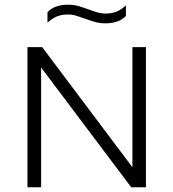

<svg xmlns="http://www.w3.org/2000/svg" viewBox="-20 -795 736 815"><path d="M96.5 0V-595H159L556 -66.5H542V-595H599.5V0H537L139.5 -528.5H154.5V0ZM427 -696Q402.5 -696 381.5 -702.2Q360.5 -708.5 340 -716Q322 -722.5 304.5 -728Q287 -733.5 268.5 -733.5Q241 -733.5 220.5 -724.8Q200 -716 181.5 -698.5V-743.5Q197 -759.5 218.5 -767.2Q240 -775 269 -775Q293.5 -775 314.8 -768.8Q336 -762.5 356 -755Q374 -748.5 391.5 -743Q409 -737.5 427.5 -737.5Q455 -737.5 475.5 -746Q496 -754.5 514.5 -772.5V-727Q499 -711.5 477.8 -703.8Q456.5 -696 427 -696Z"/></svg>

Font: Encode Sans SC SemiExpanded Light
Style: Regular
Weight: 300
Width: 6
Designer: Multiple Designers
Foundry: Impallari Type
Version: Version 3.002